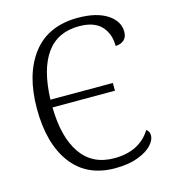

<svg xmlns="http://www.w3.org/2000/svg" viewBox="-110 -812 804 909"><g transform="rotate(-15 292.5 -357.0)"><path d="M57 -358Q57 -526 133 -625Q209 -724 355 -724Q446 -724 498.5 -690Q551 -656 551 -603Q551 -577 535 -563Q519 -549 494 -549Q494 -609 459 -646.5Q424 -684 350 -684Q245 -684 190 -607.5Q135 -531 130 -383H436V-345H130Q132 -199 188 -118Q244 -37 351 -37Q475 -37 531 -127Q546 -117 546 -96Q546 -74 523.5 -49.5Q501 -25 455 -7.5Q409 10 343 10Q205 10 131 -88Q57 -186 57 -358Z"/></g></svg>

Font: Noto Serif Light
Style: Regular
Weight: 300
Designer: Monotype Design Team
Foundry: Monotype Imaging Inc.
Version: Version 1.001